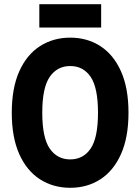

<svg xmlns="http://www.w3.org/2000/svg" viewBox="-20 -881 667 913"><path d="M36 -345Q36 -462 71.5 -541.5Q107 -621 170 -661.5Q233 -702 314 -702Q395 -702 457.5 -661.5Q520 -621 555.5 -541.5Q591 -462 591 -345Q591 -228 555.5 -148.5Q520 -69 457.5 -28.5Q395 12 314 12Q233 12 170 -28.5Q107 -69 71.5 -148.5Q36 -228 36 -345ZM181 -345Q181 -226 216.5 -174.5Q252 -123 314 -123Q376 -123 411 -174.5Q446 -226 446 -345Q446 -464 411 -515.5Q376 -567 314 -567Q252 -567 216.5 -515.5Q181 -464 181 -345ZM167 -750V-861H461V-750Z"/></svg>

Font: Radio Canada Condensed
Style: Bold
Weight: 700
Width: 3
Designer: Charles Daoud, Etienne Aubert Bonn, Alexandre Saumier Demers, Jacques Le Bailly
Foundry: Radio-Canada
Version: Version 2.104; ttfautohint (v1.8.4.7-5d5b);gftools[0.9.28.de